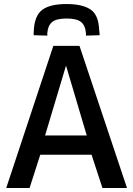

<svg xmlns="http://www.w3.org/2000/svg" viewBox="-20 -934 661 954"><path d="M11 0 245 -706H375L611 0H489L435 -165H180L127 0ZM204 -261H411L308 -608ZM311 -914Q388 -914 429 -887.5Q470 -861 473 -783Q474 -777 474.5 -771Q475 -765 475 -759L407 -757Q407 -761 407 -764Q407 -767 407 -770Q404 -807 383 -824.5Q362 -842 311 -842Q260 -842 239 -824.5Q218 -807 215 -770Q215 -762 215 -757L147 -759Q147 -765 147.5 -771.5Q148 -778 148 -784Q152 -857 190.5 -885.5Q229 -914 311 -914Z"/></svg>

Font: Georama Medium
Style: Regular
Weight: 500
Designer: Jean-Baptiste Levee
Foundry: Production Type
Version: Version 1.000